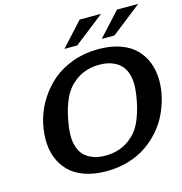

<svg xmlns="http://www.w3.org/2000/svg" viewBox="-138 -1091 1178 1242"><g transform="rotate(-15 451.5 -470.5)"><path d="M650.9 -966.8 449.2 -809.1H363.3L507.8 -966.8ZM899.9 -966.8 698.2 -809.1H613.3L757.8 -966.8ZM256.3 -255.4Q256.3 -213.4 267.6 -180.7Q278.8 -147.9 296.6 -128.2Q314.5 -108.4 339.6 -95.5Q364.7 -82.5 389.6 -77.9Q414.6 -73.2 442.4 -73.2Q538.6 -73.2 607.9 -127Q659.2 -166.5 686.3 -225.8Q713.4 -285.2 728.5 -362.8Q740.7 -426.3 740.7 -469.2Q740.7 -511.2 729.5 -543.9Q718.3 -576.7 700.2 -596.7Q682.1 -616.7 657.2 -629.4Q632.3 -642.1 607.4 -647Q582.5 -651.9 554.7 -651.9Q458.5 -651.9 389.2 -598.1Q337.9 -558.6 310.5 -499Q283.2 -439.5 268.6 -362.8Q256.3 -298.3 256.3 -255.4ZM93.8 -272.9Q93.8 -340.3 112.8 -407.5Q131.8 -474.6 171.6 -536.6Q211.4 -598.6 267.3 -646.2Q323.2 -693.8 402.6 -722.4Q481.9 -751 574.2 -751Q656.7 -751 720.5 -728.3Q784.2 -705.6 823.7 -664.8Q863.3 -624 883.3 -570.3Q903.3 -516.6 903.3 -452.1Q903.3 -397.5 889.9 -342Q876.5 -286.6 850.8 -232.9Q825.2 -179.2 784.2 -132.6Q743.2 -85.9 691.4 -50.5Q639.6 -15.1 570.3 5.4Q501 25.9 422.9 25.9Q340.3 25.9 276.6 3.2Q212.9 -19.5 173.3 -60.1Q133.8 -100.6 113.8 -154.3Q93.8 -208 93.8 -272.9Z"/></g></svg>

Font: Aurulent Sans
Style: BoldItalic
Weight: 700
Italic angle: -11°
Version: Version 2007.05.04